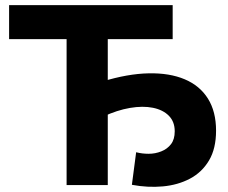

<svg xmlns="http://www.w3.org/2000/svg" viewBox="-20 -720 889 747"><path d="M239.1 0V-605.4L275.6 -567.7H15.4V-700H651.8V-567.7H362.8L399.3 -605.4V0ZM493.1 -1 509.7 -127.7Q532.8 -121.7 558.3 -121.7Q583.9 -121.7 607.3 -131Q630.8 -140.2 645.3 -159.1Q659.8 -177.9 659.8 -209.2Q659.8 -246.5 636.9 -269.7Q613.9 -292.8 574.9 -300.7Q535.8 -308.6 485.7 -300.1Q435.6 -291.6 380.7 -266L377.7 -402.7Q476.9 -433.1 558.3 -434.7Q639.7 -436.4 698.7 -411.5Q757.6 -386.6 789.1 -336.2Q820.6 -285.8 820.6 -211.6Q820.6 -141.8 793.2 -95.7Q765.8 -49.6 719.1 -24.9Q672.3 -0.2 613.7 5.2Q555.1 10.6 493.1 -1Z"/></svg>

Font: Montserrat Alternates Thin
Style: Regular
Weight: 100
Designer: Julieta Ulanovsky
Foundry: Julieta Ulanovsky
Version: Version 9.000